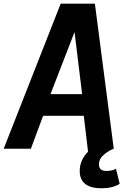

<svg xmlns="http://www.w3.org/2000/svg" viewBox="-51 -804 702 1038"><path d="M499 214Q380 214 380 120Q380 62 425 16L402 -178H182L116 0H-31L277 -784H462L564 0Q539 9 511.5 31.5Q484 54 484 85Q484 120 524 120Q558 120 576 108L596 190Q556 214 499 214ZM393 -295 352 -631 222 -295Z"/></svg>

Font: Tanohe Sans SemiBold
Style: Italic
Weight: 600
Designer: Village Type and Design LLC & Cristiano Sobral
Foundry: Cooper Hewitt Smithsonian Design Museum
Version: Version 1.00;September 29, 2021;FontCreator 13.0.0.2655 64-b